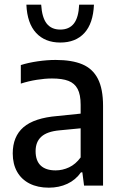

<svg xmlns="http://www.w3.org/2000/svg" viewBox="-20 -816 534 844"><path d="M433 -350.5V0H349.5L342 -58.5H336Q312.5 -25 276 -8Q239.5 9 194.5 9Q146 9 110.2 -9Q74.5 -27 55.2 -61Q36 -95 36 -141.5Q36 -216 83.2 -256.8Q130.5 -297.5 232 -306L334.5 -316.5V-355.5Q334.5 -400 321.2 -425Q308 -450 280.8 -460.5Q253.5 -471 208.5 -471Q177.5 -471 141.5 -465.2Q105.5 -459.5 71.5 -448.5V-530Q104.5 -540.5 145.8 -546.5Q187 -552.5 224.5 -552.5Q296.5 -552.5 342 -533.2Q387.5 -514 410.2 -469.8Q433 -425.5 433 -350.5ZM334.5 -124V-252L241 -243Q187 -238 161.8 -215.2Q136.5 -192.5 136.5 -151.5Q136.5 -109.5 159 -88.2Q181.5 -67 224.5 -67Q255 -67 283.8 -80.5Q312.5 -94 334.5 -124ZM96 -795.5H161Q164.5 -739 185.2 -712.5Q206 -686 245 -686Q284 -686 304.8 -712.5Q325.5 -739 328 -795.5H393Q389.5 -713 351 -671Q312.5 -629 245 -629Q178 -629 138.8 -671.2Q99.5 -713.5 96 -795.5Z"/></svg>

Font: Encode Sans Semi Condensed Medium
Style: Regular
Weight: 500
Width: 4
Designer: Multiple Designers
Foundry: Impallari Type
Version: Version 2.000